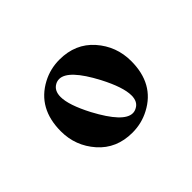

<svg xmlns="http://www.w3.org/2000/svg" viewBox="-65 -810 409 409"><g transform="rotate(-45 139.5 -605.0)"><path d="M33.7 -495.1ZM33.7 -605Q33.7 -673.8 87.9 -702.6Q111.8 -715.3 139.6 -715.3Q187.5 -715.3 216.6 -682.4Q245.6 -649.4 245.6 -605Q245.6 -536.1 191.4 -507.8Q167.5 -495.1 139.6 -495.1Q91.8 -495.1 62.7 -528.1Q33.7 -561 33.7 -605ZM85 -657.2Q85 -632.8 107.9 -588.9Q142.6 -523.9 169.4 -523.9Q175.3 -523.9 180.7 -526.9Q194.3 -533.7 194.3 -552.7Q194.3 -577.6 171.4 -621.6Q137.2 -686.5 109.9 -686.5Q104 -686.5 98.6 -683.6Q85 -676.3 85 -657.2Z"/></g></svg>

Font: UnifrakturMaguntia21
Style: Book
Weight: 400
Designer: j. 'mach' wust, Gerrit Ansmann, Georg Duffner, based on a font by Peter Wiegel, original typeface by Carl Albert Fahrenw
Version: Version 2017-03-19